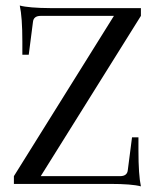

<svg xmlns="http://www.w3.org/2000/svg" viewBox="-20 -659 555 688"><path d="M29.8 0V-27.8L388.2 -602.1H126Q100.1 -602.1 98.1 -580.1L83 -462.9H60.1V-509.8Q60.1 -597.7 50.8 -639.2Q83 -630.4 162.1 -629.9H484.9V-602.1L126 -27.8H410.2Q436 -27.8 438 -49.8L453.1 -167H476.1V-120.1Q476.1 -32.2 484.9 8.8Q452.6 0 374 0Z"/></svg>

Font: Arapey-Regular
Style: Regular
Weight: 400
Designer: Eduardo Rodriguez Tunni
Foundry: Eduardo Rodriguez Tunni
Version: Version 1.002